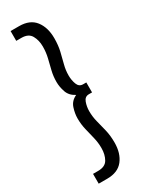

<svg xmlns="http://www.w3.org/2000/svg" viewBox="-244 -782 802 1035"><g transform="rotate(-30 157.5 -265.0)"><path d="M34 149H66Q110 149 126.5 120Q143 91 143 51Q143 17 135 -15.5Q127 -48 119 -81.5Q111 -115 111 -151Q111 -182 122 -215.5Q133 -249 168 -265Q133 -283 122 -315.5Q111 -348 111 -378Q111 -414 119 -446.5Q127 -479 135 -512Q143 -545 143 -581Q143 -620 126.5 -649.5Q110 -679 66 -679H34V-740H87Q154 -740 186.5 -698Q219 -656 219 -589Q219 -545 210.5 -509Q202 -473 193.5 -441Q185 -409 185 -376Q185 -347 194.5 -321.5Q204 -296 229 -296H249V-234H229Q204 -234 194.5 -208Q185 -182 185 -154Q185 -119 193.5 -86.5Q202 -54 210.5 -18.5Q219 17 219 60Q219 127 186.5 168.5Q154 210 87 210H34Z"/></g></svg>

Font: Georama
Style: Regular
Weight: 400
Designer: Jean-Baptiste Levee
Foundry: Production Type
Version: Version 1.000